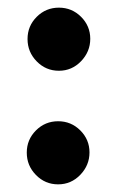

<svg xmlns="http://www.w3.org/2000/svg" viewBox="-20 -475 306 502"><path d="M50 -76Q50 -110 74 -134Q98 -158 132 -158Q166 -158 190 -134Q214 -110 214 -76.5Q214 -43 190 -18Q166 7 132 7Q98 7 74 -17.5Q50 -42 50 -76ZM52 -373Q52 -407 76 -431Q100 -455 134 -455Q168 -455 192 -431Q216 -407 216 -373.5Q216 -340 192 -315Q168 -290 134 -290Q100 -290 76 -314.5Q52 -339 52 -373Z"/></svg>

Font: Rambla
Style: Bold
Weight: 700
Designer: Martin Sommaruga
Foundry: Martin Sommaruga
Version: Version 1.001